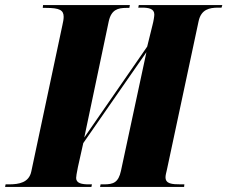

<svg xmlns="http://www.w3.org/2000/svg" viewBox="-54 -734 893 754"><path d="M-34 0H305L307 -10H295C268 -10 245 -14 245 -35C245 -41 247 -53 252 -78L273 -172L521 -529L421 -63C411 -17 391 -10 354 -10H341L339 0H669L670 -10H657C621 -10 596 -12 596 -38C596 -45 598 -53 602 -70L726 -651C736 -697 768 -704 803 -704H816L819 -714H491L489 -704H503C530 -704 552 -700 552 -677C552 -670 549 -651 545 -636L524 -551L277 -194L373 -650C383 -696 409 -703 442 -703H454L456 -714H115L114 -703H127C180 -703 196 -694 196 -668C196 -659 194 -648 191 -635L69 -61C60 -17 21 -10 -19 -10H-32Z"/></svg>

Font: Noto Serif Display Condensed Black
Style: Italic
Weight: 900
Width: 3
Italic angle: -12°
Designer: Monotype Design Team
Foundry: Monotype Imaging Inc.
Version: Version 2.009